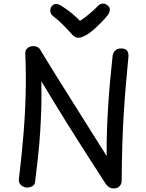

<svg xmlns="http://www.w3.org/2000/svg" viewBox="-20 -1048 822 1078"><path d="M177 -26Q175 -10 161.5 -2.5Q148 5 132 5Q115 5 99.5 -7.5Q84 -20 86 -42Q101 -167 111 -284.5Q121 -402 124 -516.5Q127 -631 122 -747Q121 -767 134.5 -778Q148 -789 167 -789Q180 -789 191 -783.5Q202 -778 209 -764Q216 -752 235.5 -720Q255 -688 284.5 -640.5Q314 -593 350 -536Q386 -479 425 -416.5Q464 -354 503.5 -291.5Q543 -229 579 -172Q578 -242 580.5 -313.5Q583 -385 587.5 -456Q592 -527 598.5 -596.5Q605 -666 612 -732Q614 -752 626.5 -764Q639 -776 659 -776Q684 -776 693.5 -763.5Q703 -751 701 -728Q693 -646 686.5 -569.5Q680 -493 675 -413.5Q670 -334 667 -241Q664 -148 663 -31Q663 -15 651 -2.5Q639 10 619 10Q605 10 593.5 3.5Q582 -3 574 -15Q522 -95 483 -156Q444 -217 412 -267.5Q380 -318 350 -366Q320 -414 287 -468.5Q254 -523 212 -592Q214 -519 212 -448Q210 -377 205.5 -307Q201 -237 193.5 -167Q186 -97 177 -26ZM529 -1014Q542 -1027 557 -1028Q572 -1029 587 -1015Q598 -1005 596.5 -991Q595 -977 585 -963Q569 -943 547.5 -921Q526 -899 504.5 -880.5Q483 -862 466 -852Q453 -845 442 -840.5Q431 -836 420 -836Q410 -836 401.5 -840.5Q393 -845 385 -854Q363 -879 336 -906.5Q309 -934 275 -960Q263 -970 262.5 -987Q262 -1004 272 -1015Q283 -1026 295.5 -1026Q308 -1026 328 -1013Q354 -997 380.5 -975.5Q407 -954 429 -931Q445 -941 462.5 -954.5Q480 -968 497.5 -983.5Q515 -999 529 -1014Z"/></svg>

Font: Playpen Sans
Style: Regular
Weight: 400
Designer: Laura Meseguer, Veronika Burian, José Scaglione, Kostas Bartsokas, Vera Evstafieva, Tom Grace, Yorlmar Campos
Foundry: TypeTogether
Version: Version 2.000